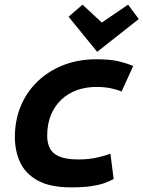

<svg xmlns="http://www.w3.org/2000/svg" viewBox="-20 -794 617 826"><path d="M285 12Q195 12 142 -17.5Q89 -47 66.5 -96Q44 -145 44 -204Q44 -277 69.5 -338Q95 -399 142 -444Q189 -489 253 -514Q317 -539 394 -539Q453 -539 489 -530.5Q525 -522 553 -510L503 -400Q486 -408 458 -414Q430 -420 394 -420Q349 -420 310.5 -406Q272 -392 243.5 -365Q215 -338 199 -299Q183 -260 183 -209Q183 -180 194 -157Q205 -134 234.5 -121Q264 -108 318 -108Q362 -108 399 -116.5Q436 -125 455 -133L469 -24Q451 -14 428.5 -6Q406 2 372 7Q338 12 285 12ZM398 -571 275 -722 335 -774 418 -697 531 -774 577 -712Z"/></svg>

Font: Ubuntu Sans Mono
Style: Italic
Weight: 400
Italic angle: -13.5°
Monospace: yes
Designer: Dalton Maag Ltd
Foundry: Dalton Maag Ltd
Version: Version 1.006